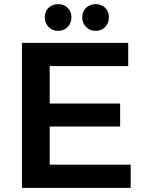

<svg xmlns="http://www.w3.org/2000/svg" viewBox="-20 -907 701 927"><path d="M86 -700H599V-588H220V-407H560V-296H220V-112H611V0H86ZM261 -887Q289 -887 307 -869Q325 -851 325 -823Q325 -796 307 -777Q289 -758 261 -758Q233 -758 214.5 -777Q196 -796 196 -823Q196 -851 214.5 -869Q233 -887 261 -887ZM442 -887Q470 -887 488 -869Q506 -851 506 -823Q506 -796 488 -777Q470 -758 442 -758Q414 -758 395.5 -777Q377 -796 377 -823Q377 -851 395.5 -869Q414 -887 442 -887Z"/></svg>

Font: Alexandria Medium
Style: Regular
Weight: 500
Designer: Mohamed Gaber
Foundry: Kief Type Foundry
Version: Version 5.100